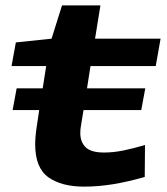

<svg xmlns="http://www.w3.org/2000/svg" viewBox="-20 -685 621 715"><path d="M27 -275 42 -356H139L152 -439H23L39 -527L172 -541L211 -665H354L334 -541H578L560 -439H317L304 -356H521L506 -275H291L282 -220Q279 -205 279 -190Q279 -156 299 -136.5Q319 -117 368 -117Q402 -117 439 -124.5Q476 -132 520 -145L519 -26Q456 -8 401 1Q346 10 293 10Q209 10 160 -25Q111 -60 111 -148Q111 -161 112.5 -178.5Q114 -196 117 -215L126 -275Z"/></svg>

Font: Georama Extra Expanded SemiBold
Style: Italic
Weight: 600
Width: 8
Italic angle: -9°
Designer: Jean-Baptiste Levee
Foundry: Production Type
Version: Version 1.000